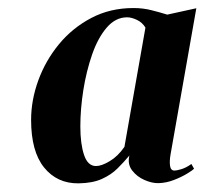

<svg xmlns="http://www.w3.org/2000/svg" viewBox="-20 -812 496 466"><path d="M394 -437.5Q391 -420.5 392.8 -409.2Q394.5 -398 403.5 -398Q409 -398 420.5 -401.5Q432 -405 444.5 -414L451 -402.5Q448.5 -399.5 434.8 -391Q421 -382.5 402.2 -375.2Q383.5 -368 365 -367.5Q349.5 -367 331 -375Q312.5 -383 300.8 -398.2Q289 -413.5 294 -434.5Q281 -419 265.5 -403.5Q250 -388 227.5 -377.8Q205 -367.5 170.5 -367Q118.5 -366.5 87 -405.5Q55.5 -444.5 55.5 -521Q55.5 -569 73 -617Q90.5 -665 123.2 -704.8Q156 -744.5 201.8 -768.5Q247.5 -792.5 304 -792.5Q327 -792.5 347.8 -787.2Q368.5 -782 386 -776.5L456.5 -792ZM333 -745Q325.5 -757.5 312.2 -763.8Q299 -770 288.5 -770Q260.5 -770 239 -745Q217.5 -720 203.5 -679.5Q189.5 -639 182.2 -593Q175 -547 175 -505Q175 -463 184 -436Q193 -409 213 -409Q226.5 -409 246.2 -420.8Q266 -432.5 282 -455.5Z"/></svg>

Font: Merriweather 144pt ExtraBold
Style: Italic
Weight: 800
Italic angle: -7.8°
Version: Version 2.101